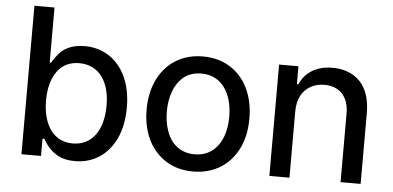

<svg xmlns="http://www.w3.org/2000/svg" viewBox="-50 -826 1918 937"><g transform="rotate(5 908.5 -358.0)"><path d="M178.6 0V-84.5H187.5C200.3 -62.1 221.9 -28.8 263.8 -6.4C284.8 5 312.1 10.7 345.9 10.7C435 10.7 506.4 -36.6 545.8 -120.7C565.3 -163 575.3 -213.1 575.3 -271.7C575.3 -388.1 533.4 -473.7 463.8 -518.8C429 -541.2 389.2 -552.6 344.8 -552.6C276.3 -552.6 236.9 -525.9 214.1 -496.1C202.8 -481.2 193.9 -468.4 187.5 -457.7H181.1V-727.3H82.7V0ZM179.3 -272.7C179.3 -350.5 202.1 -410.5 245.7 -443.2C267.4 -459.2 294.4 -467.3 326.3 -467.3C422.9 -467.3 475.9 -388.8 475.9 -272.7C475.5 -148.4 420.1 -74.2 326.3 -74.2C232.2 -74.2 179.3 -153.8 179.3 -272.7Z M924 11C1025.2 11 1102.6 -38.4 1144.5 -122.5C1165.5 -164.8 1175.8 -213.8 1175.8 -270.2C1175.8 -383.5 1131.7 -470.5 1056.5 -517.4C1018.8 -540.8 974.8 -552.6 924 -552.6C823.2 -552.6 745.7 -503.6 703.8 -418.7C682.9 -376.4 672.2 -326.7 672.2 -270.2C672.2 -157.7 716.3 -71 791.9 -24.1C829.5 -0.7 873.6 11 924 11ZM924.4 -73.2C854.8 -73.2 809.3 -112.6 787.6 -172.2C776.6 -202.1 771.3 -234.7 771.3 -270.2C771.3 -341.3 792.6 -404.5 838.1 -441.4C860.8 -459.5 889.6 -468.8 924.4 -468.8C1023.8 -468.8 1077.1 -383.9 1077.1 -270.2C1077.1 -157 1023.8 -73.2 924.4 -73.2Z M1395.6 -325.3C1395.6 -385.3 1419.7 -427.9 1459.5 -449.9C1479 -460.9 1501.8 -466.3 1527 -466.3C1601.2 -466.3 1646 -418 1646 -336.6V0H1744.3V-346.9C1744.3 -437.9 1712 -498.6 1656.6 -529.5C1628.6 -544.7 1596.2 -552.6 1558.9 -552.6C1476.9 -552.6 1424.4 -514.9 1398.8 -457.7H1392V-545.5H1297.2V0H1395.6Z"/></g></svg>

Font: Inter 465
Style: Regular
Weight: 400
Designer: Rasmus Andersson
Foundry: rsms
Version: Version 3.019;Glyphs 3.1.2 (3151)